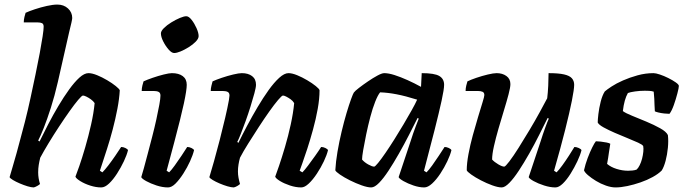

<svg xmlns="http://www.w3.org/2000/svg" viewBox="-20 -820 2990 840"><path d="M128 0Q117 0 100.5 -5Q84 -10 66.5 -17.5Q49 -25 36.5 -32.5Q24 -40 22 -45Q26 -60 34.5 -87.5Q43 -115 52.5 -150Q62 -185 71.5 -221Q81 -257 89 -287Q102 -338 113.5 -391.5Q125 -445 135.5 -495Q146 -545 154 -588Q162 -631 166.5 -661Q171 -691 171 -703Q171 -715 164 -718.5Q157 -722 144 -722H84Q84 -734 87 -746Q90 -758 92 -764Q107 -771 132.5 -779.5Q158 -788 185 -794Q212 -800 231 -800Q259 -800 277.5 -783Q296 -766 296 -741Q296 -737 292.5 -721Q289 -705 282 -677L233 -461Q219 -400 202.5 -348.5Q186 -297 171.5 -260.5Q157 -224 147 -205L153 -201Q170 -236 191 -276.5Q212 -317 235.5 -356.5Q259 -396 282.5 -428.5Q306 -461 327.5 -480.5Q349 -500 367 -500Q383 -500 405 -491Q427 -482 449 -469Q471 -456 486.5 -443.5Q502 -431 504 -425Q502 -388 493.5 -343.5Q485 -299 473 -253.5Q461 -208 448.5 -169.5Q436 -131 427.5 -105Q419 -79 417 -73L428 -66Q439 -77 454 -96.5Q469 -116 484 -138Q499 -160 510 -177Q519 -177 528.5 -172.5Q538 -168 540 -163Q535 -142 522 -114.5Q509 -87 492 -60.5Q475 -34 457 -17Q439 0 423 0Q400 0 375 -8Q350 -16 331.5 -27.5Q313 -39 310 -47Q315 -59 327 -93.5Q339 -128 353 -176Q367 -224 378.5 -275Q390 -326 394 -369Q388 -378 377.5 -385.5Q367 -393 357.5 -397.5Q348 -402 343 -402Q338 -402 322 -383Q306 -364 284 -333Q262 -302 238 -265.5Q214 -229 192.5 -193.5Q171 -158 156 -130Q152 -114 149.5 -98.5Q147 -83 147 -66Q147 -53 149 -40.5Q151 -28 155 -15Q151 -11 143 -6.5Q135 -2 128 0Z M715 0Q691 0 665 -8.5Q639 -17 620 -27.5Q601 -38 598 -45Q602 -57 609.5 -84.5Q617 -112 626.5 -148Q636 -184 646 -222.5Q656 -261 664 -297.5Q672 -334 677 -361.5Q682 -389 682 -402Q682 -414 674 -418Q666 -422 652 -422H600Q600 -434 603 -446Q606 -458 608 -464Q623 -471 647.5 -479.5Q672 -488 696 -494Q720 -500 732 -500Q762 -500 779.5 -487Q797 -474 797 -449Q797 -438 794 -418Q791 -398 784.5 -367.5Q778 -337 767.5 -295Q757 -253 742.5 -198Q728 -143 709 -73L720 -66Q730 -76 744.5 -96Q759 -116 774 -138.5Q789 -161 799 -177Q808 -177 817.5 -172.5Q827 -168 829 -163Q824 -142 811.5 -114.5Q799 -87 782 -60.5Q765 -34 748 -17Q731 0 715 0ZM742 -588Q731 -588 717.5 -603.5Q704 -619 694 -639Q684 -659 684 -674Q684 -684 697 -697Q710 -710 729.5 -722Q749 -734 767 -741.5Q785 -749 795 -749Q806 -749 818.5 -733Q831 -717 840 -696.5Q849 -676 849 -662Q849 -651 836.5 -638Q824 -625 805.5 -613.5Q787 -602 770 -595Q753 -588 742 -588Z M1003 0Q992 0 975 -5Q958 -10 940.5 -17.5Q923 -25 910.5 -32.5Q898 -40 896 -45Q904 -71 916 -113.5Q928 -156 941 -206.5Q954 -257 965 -304Q970 -326 974.5 -346.5Q979 -367 981.5 -382Q984 -397 984 -402Q984 -414 976 -418Q968 -422 953 -422H902Q902 -433 905 -445Q908 -457 910 -464Q925 -471 950 -479.5Q975 -488 1000 -494Q1025 -500 1038 -500Q1066 -500 1083 -487Q1100 -474 1100 -449Q1100 -438 1093 -412Q1086 -386 1076 -354Q1066 -322 1054.5 -290Q1043 -258 1033 -233Q1023 -208 1018 -199L1023 -195Q1040 -230 1061.5 -270.5Q1083 -311 1107 -351.5Q1131 -392 1155 -425.5Q1179 -459 1201.5 -479.5Q1224 -500 1242 -500Q1258 -500 1280 -491Q1302 -482 1324 -469Q1346 -456 1361.5 -443.5Q1377 -431 1378 -425Q1378 -388 1370 -343.5Q1362 -299 1349.5 -253.5Q1337 -208 1324.5 -169.5Q1312 -131 1302.5 -105Q1293 -79 1291 -73L1303 -66Q1313 -76 1328 -96Q1343 -116 1359 -138.5Q1375 -161 1385 -177Q1394 -177 1403.5 -172.5Q1413 -168 1415 -163Q1410 -142 1397 -114.5Q1384 -87 1366.5 -60.5Q1349 -34 1331 -17Q1313 0 1298 0Q1274 0 1248.5 -8.5Q1223 -17 1205 -28Q1187 -39 1184 -47Q1189 -60 1201 -95Q1213 -130 1227 -177.5Q1241 -225 1252 -275.5Q1263 -326 1267 -369Q1261 -379 1251 -386Q1241 -393 1232 -397.5Q1223 -402 1218 -402Q1213 -402 1196.5 -382.5Q1180 -363 1158 -332Q1136 -301 1112 -264Q1088 -227 1066 -192Q1044 -157 1030 -130Q1026 -116 1023.5 -100.5Q1021 -85 1021 -70Q1021 -56 1023.5 -42.5Q1026 -29 1030 -15Q1026 -11 1018.5 -6.5Q1011 -2 1003 0Z M1604 0Q1588 0 1562.5 -9Q1537 -18 1511 -31Q1485 -44 1467 -56.5Q1449 -69 1447 -75Q1449 -112 1456.5 -156Q1464 -200 1474.5 -244Q1485 -288 1496 -325Q1507 -362 1516 -386.5Q1525 -411 1528 -415Q1533 -422 1550.5 -435.5Q1568 -449 1590 -464Q1612 -479 1631.5 -489.5Q1651 -500 1661 -500Q1680 -500 1706.5 -491.5Q1733 -483 1763 -469.5Q1793 -456 1822 -440L1825 -500Q1881 -500 1902 -487.5Q1923 -475 1923 -449Q1923 -430 1912 -379.5Q1901 -329 1881.5 -252Q1862 -175 1835 -73L1846 -66Q1857 -77 1871 -96.5Q1885 -116 1899.5 -138Q1914 -160 1925 -177Q1934 -177 1943.5 -172.5Q1953 -168 1955 -163Q1950 -142 1937 -114.5Q1924 -87 1906.5 -60.5Q1889 -34 1870.5 -17Q1852 0 1836 0Q1814 0 1789 -8.5Q1764 -17 1745.5 -27.5Q1727 -38 1724 -45L1776 -201Q1782 -220 1787.5 -236Q1793 -252 1799 -267.5Q1805 -283 1812 -301L1807 -304Q1790 -270 1769 -229Q1748 -188 1725 -147.5Q1702 -107 1680 -73.5Q1658 -40 1638.5 -20Q1619 0 1604 0ZM1617 -91Q1621 -91 1634.5 -107.5Q1648 -124 1666.5 -151Q1685 -178 1705.5 -210.5Q1726 -243 1745.5 -276Q1765 -309 1781 -337.5Q1797 -366 1805 -384Q1754 -400 1715 -407.5Q1676 -415 1643 -416Q1633 -404 1621.5 -375Q1610 -346 1600 -308Q1590 -270 1582 -231.5Q1574 -193 1569 -163.5Q1564 -134 1564 -122Q1574 -110 1591 -100.5Q1608 -91 1617 -91Z M2175 0Q2159 0 2134 -9Q2109 -18 2084 -31Q2059 -44 2041.5 -56.5Q2024 -69 2022 -75Q2022 -105 2029.5 -145.5Q2037 -186 2048.5 -228Q2060 -270 2071.5 -308Q2083 -346 2091 -372Q2099 -398 2099 -404Q2099 -415 2091 -418.5Q2083 -422 2070 -422H2017Q2017 -434 2020 -446Q2023 -458 2025 -464Q2039 -471 2064 -479.5Q2089 -488 2114 -494Q2139 -500 2153 -500Q2178 -500 2195.5 -487.5Q2213 -475 2213 -452Q2213 -438 2205 -407.5Q2197 -377 2185 -338Q2173 -299 2161 -257.5Q2149 -216 2141 -180.5Q2133 -145 2133 -122Q2143 -111 2160 -101Q2177 -91 2186 -91Q2191 -91 2208.5 -114Q2226 -137 2249 -173.5Q2272 -210 2296.5 -251Q2321 -292 2341.5 -329.5Q2362 -367 2374 -390Q2377 -414 2378.5 -445Q2380 -476 2380 -500Q2423 -500 2447.5 -494.5Q2472 -489 2482 -477.5Q2492 -466 2492 -449Q2492 -430 2482 -379.5Q2472 -329 2452.5 -251.5Q2433 -174 2404 -73L2415 -66Q2426 -77 2440.5 -97Q2455 -117 2469.5 -139.5Q2484 -162 2493 -177Q2502 -177 2512 -172.5Q2522 -168 2524 -163Q2519 -142 2506 -114.5Q2493 -87 2476.5 -60.5Q2460 -34 2442.5 -17Q2425 0 2410 0Q2387 0 2360.5 -8.5Q2334 -17 2315 -27.5Q2296 -38 2293 -45L2345 -201Q2355 -233 2365 -260.5Q2375 -288 2381 -301L2376 -304Q2359 -270 2338.5 -229Q2318 -188 2295 -147.5Q2272 -107 2250 -73.5Q2228 -40 2208.5 -20Q2189 0 2175 0Z M2673 0Q2654 0 2631 -8Q2608 -16 2587.5 -28.5Q2567 -41 2552.5 -53.5Q2538 -66 2535 -75Q2541 -102 2551 -128.5Q2561 -155 2571 -175Q2581 -195 2587 -202Q2595 -202 2608.5 -200.5Q2622 -199 2634 -196.5Q2646 -194 2650 -191Q2647 -176 2644 -152.5Q2641 -129 2636 -103Q2652 -89 2677.5 -81Q2703 -73 2728 -73Q2736 -73 2746.5 -74Q2757 -75 2765 -78Q2772 -84 2778.5 -97Q2785 -110 2789 -125.5Q2793 -141 2794.5 -156Q2796 -171 2794 -181Q2791 -187 2771.5 -196Q2752 -205 2724.5 -216Q2697 -227 2669.5 -239Q2642 -251 2621 -262.5Q2600 -274 2595 -284Q2595 -296 2598 -321.5Q2601 -347 2608 -375Q2615 -403 2626 -420Q2635 -428 2655.5 -441.5Q2676 -455 2705.5 -468Q2735 -481 2769.5 -490.5Q2804 -500 2839 -500Q2849 -500 2867 -494Q2885 -488 2904 -478.5Q2923 -469 2936.5 -459.5Q2950 -450 2950 -444Q2950 -436 2943.5 -411Q2937 -386 2928 -360.5Q2919 -335 2909 -322Q2900 -322 2886 -323.5Q2872 -325 2860 -328Q2848 -331 2845 -333Q2844 -347 2843.5 -360.5Q2843 -374 2842.5 -388Q2842 -402 2840 -419Q2831 -422 2820 -422.5Q2809 -423 2801 -423Q2780 -423 2758.5 -420Q2737 -417 2727 -413Q2719 -399 2713.5 -379.5Q2708 -360 2705 -334Q2717 -325 2745.5 -313.5Q2774 -302 2807.5 -288Q2841 -274 2868 -259Q2895 -244 2902 -229Q2905 -204 2902 -173.5Q2899 -143 2892 -116.5Q2885 -90 2875 -74Q2860 -59 2835.5 -45.5Q2811 -32 2782 -22Q2753 -12 2724.5 -6Q2696 0 2673 0Z"/></svg>

Font: Texturina Medium 12pt
Style: Bold Italic
Weight: 700
Italic angle: -11°
Version: Version 1.002